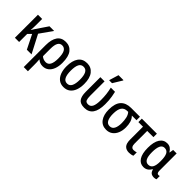

<svg xmlns="http://www.w3.org/2000/svg" viewBox="111 -1860 3183 3183"><g transform="rotate(45 1703.0 -268.0)"><path d="M449 -540 293 -319 459 0H349L226 -247L168 -189V0H69V-540H168V-397Q168 -329 163 -278H166Q175 -293 184 -308Q193 -323 201 -335L340 -540Z M516 240V-275Q516 -406 565.5 -478Q615 -550 716 -550Q812 -550 866.5 -480Q921 -410 921 -263Q921 -180 897.5 -118.5Q874 -57 830 -23.5Q786 10 726 10Q690 10 662.5 -1.5Q635 -13 614 -32H609Q612 -2 613 32.5Q614 67 614 100V240ZM715 -74Q821 -74 821 -263Q821 -370 794 -418Q767 -466 713 -466Q663 -466 638.5 -422Q614 -378 614 -286V-114Q633 -94 660 -84Q687 -74 715 -74Z M1424 -271Q1424 -187 1400.5 -124Q1377 -61 1330.5 -25.5Q1284 10 1214 10Q1148 10 1102 -25Q1056 -60 1032 -123Q1008 -186 1008 -271Q1008 -402 1060 -476Q1112 -550 1216 -550Q1311 -550 1367.5 -478.5Q1424 -407 1424 -271ZM1109 -270Q1109 -175 1134.5 -124.5Q1160 -74 1216 -74Q1271 -74 1297 -124Q1323 -174 1323 -271Q1323 -367 1297 -416.5Q1271 -466 1216 -466Q1159 -466 1134 -416.5Q1109 -367 1109 -270Z M1702 9Q1607 9 1570 -42Q1533 -93 1533 -194V-540H1631V-202Q1631 -141 1644 -108.5Q1657 -76 1706 -76Q1759 -76 1783.5 -125Q1808 -174 1808 -280Q1808 -349 1801 -410.5Q1794 -472 1778 -540H1876Q1887 -490 1894 -450Q1901 -410 1904 -370Q1907 -330 1907 -280Q1907 9 1702 9ZM1674 -606V-618L1722 -776H1838V-767L1740 -606Z M2215 10Q2117 10 2063.5 -63Q2010 -136 2010 -258Q2010 -404 2073 -472Q2136 -540 2255 -540H2461V-459H2352Q2391 -420 2406.5 -367.5Q2422 -315 2422 -250Q2422 -175 2397.5 -116.5Q2373 -58 2327 -24Q2281 10 2215 10ZM2215 -73Q2270 -73 2296 -121Q2322 -169 2322 -254Q2322 -312 2310.5 -367Q2299 -422 2266 -459H2247Q2178 -459 2144 -411Q2110 -363 2110 -258Q2110 -170 2135.5 -121.5Q2161 -73 2215 -73Z M2752 11Q2685 11 2649 -28Q2613 -67 2613 -158V-459H2505V-540H2858V-459H2712V-164Q2712 -74 2775 -74Q2792 -74 2809 -77Q2826 -80 2841 -85V-7Q2826 1 2801 6Q2776 11 2752 11Z M3089 10Q3008 10 2962 -61Q2916 -132 2916 -268Q2916 -406 2963 -478Q3010 -550 3094 -550Q3138 -550 3169 -529Q3200 -508 3223 -469H3228L3239 -540H3321V-138Q3321 -73 3359 -73Q3374 -73 3388 -78V-1Q3382 3 3366 6.5Q3350 10 3338 10Q3294 10 3268 -9Q3242 -28 3231 -74H3224Q3202 -34 3168.5 -12Q3135 10 3089 10ZM3118 -74Q3172 -74 3198 -118Q3224 -162 3224 -255V-268Q3224 -368 3199 -416.5Q3174 -465 3116 -465Q3064 -465 3040.5 -414Q3017 -363 3017 -267Q3017 -168 3042 -121Q3067 -74 3118 -74Z"/></g></svg>

Font: Noto Sans Condensed Medium
Style: Regular
Weight: 500
Width: 3
Designer: Monotype Design Team
Foundry: Monotype Imaging Inc.
Version: Version 2.013; ttfautohint (v1.8.4.7-5d5b)